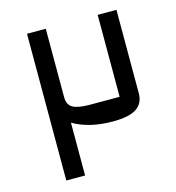

<svg xmlns="http://www.w3.org/2000/svg" viewBox="-96 -708 724 790"><g transform="rotate(-15 265.5 -312.5)"><path d="M90 0ZM471 -625V-270Q471 -227 439.5 -206Q408 -185 339 -185Q238 -185 170 -225V0H90V-625H170V-334Q170 -301 192 -288.5Q214 -276 265 -276H391V-625Z"/></g></svg>

Font: Changa
Style: Regular
Weight: 400
Designer: Eduardo Rodriguez Tunni
Foundry: Eduardo Rodriguez Tunni
Version: Version 2.002; ttfautohint (v1.5.10-5e6f)